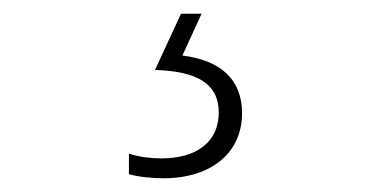

<svg xmlns="http://www.w3.org/2000/svg" viewBox="-20 -20 540 280"><path d="M218 240C288 240 333 203 333 145C333 97 303 68 246 61L274 0H244L206 82C266 84 299 101 299 144C299 187 267 211 215 211C201 211 183 209 168 204V234C182 238 202 240 218 240Z"/></svg>

Font: Noto Sans Mono ExtraCondensed ExtraLight
Style: Regular
Weight: 200
Width: 2
Designer: Monotype Design Team
Foundry: Monotype Imaging Inc.
Version: Version 2.014